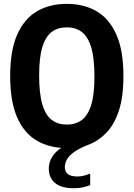

<svg xmlns="http://www.w3.org/2000/svg" viewBox="-20 -770 703 1011"><path d="M369.3 221.1Q302.6 221.1 269.8 193.6Q237 166.1 237 118.1Q237 76.1 265.1 41.3Q293.3 6.5 363.3 -22.2L349.3 9.7H331.7Q242.2 9.7 175.1 -28.7Q107.9 -67.2 70.8 -150.8Q33.6 -234.4 33.6 -370Q33.6 -505.6 71.2 -589.2Q108.9 -672.8 175.9 -711.3Q243 -749.7 331.7 -749.7Q420.5 -749.7 487.5 -711.3Q554.6 -672.8 592.2 -589.2Q629.9 -505.6 629.9 -370Q629.9 -259.6 605.8 -186.8Q581.6 -113.9 540.2 -71Q498.8 -28.1 447.5 -8.5Q401 9.2 373.4 28.3Q345.7 47.4 333.6 67.8Q321.4 88.1 321.4 109.8Q321.4 133.6 337.1 146.4Q352.7 159.3 387.2 159.3Q402.2 159.3 418.8 155.6Q435.4 152 454.9 144.2V204.9Q435.7 212.3 415 216.7Q394.3 221.1 369.3 221.1ZM331.7 -113.9Q377.2 -113.9 409.8 -137.4Q442.3 -161 459.8 -216.1Q477.3 -271.3 477.3 -366.6Q477.3 -465.3 459.8 -521.9Q442.3 -578.5 409.8 -602.3Q377.2 -626.1 331.7 -626.1Q286.2 -626.1 253.7 -602.8Q221.1 -579.4 203.6 -524Q186.1 -468.7 186.1 -373.4Q186.1 -274.7 203.6 -218.1Q221.1 -161.5 253.7 -137.7Q286.2 -113.9 331.7 -113.9Z"/></svg>

Font: Encode Sans SC Condensed Thin
Style: Regular
Weight: 100
Width: 3
Designer: Multiple Designers
Foundry: Impallari Type
Version: Version 3.002